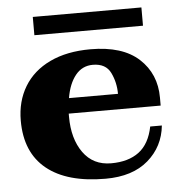

<svg xmlns="http://www.w3.org/2000/svg" viewBox="-48 -666 678 722"><g transform="rotate(-5 291.0 -305.0)"><path d="M512 -551H102V-620H512ZM205 -246V-234Q205 -151 242.5 -98.5Q280 -46 348 -46Q413 -46 453 -76Q493 -106 506 -171H550Q542 -92 483 -41Q424 10 322 10Q177 10 100 -52.5Q23 -115 23 -235Q23 -308 56.5 -363.5Q90 -419 154 -449.5Q218 -480 307 -480Q428 -480 490 -423Q552 -366 552 -276V-246ZM211 -304H396Q396 -347 378 -384Q360 -421 311 -421Q271 -421 245.5 -389.5Q220 -358 211 -304Z"/></g></svg>

Font: Taviraj Bold
Style: Regular
Weight: 700
Designer: Katatrad Team
Foundry: CadsonDemak
Version: Version 1.030